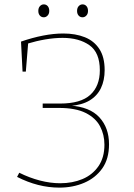

<svg xmlns="http://www.w3.org/2000/svg" viewBox="-20 -851 611 877"><path d="M251 6Q154 6 58 -43L68 -62Q114 -39 162 -26.5Q210 -14 255 -14Q311 -14 356.5 -33Q402 -52 429.5 -91.5Q457 -131 457 -190Q457 -236 437 -274Q417 -312 371.5 -335Q326 -358 249 -358H175V-378H254Q349 -378 392.5 -418Q436 -458 436 -530Q436 -611 388.5 -644.5Q341 -678 266 -678Q229 -678 187.5 -671Q146 -664 103 -651L109 -659L98 -524H83L76 -661Q128 -679 177 -688.5Q226 -698 269 -698Q325 -698 367.5 -681Q410 -664 434 -627Q458 -590 458 -531Q458 -484 441 -448.5Q424 -413 389 -392Q354 -371 299 -367V-369Q390 -363 434 -315Q478 -267 478 -192Q478 -125 447 -81.5Q416 -38 364.5 -16Q313 6 251 6ZM357 -772Q346 -772 339 -780Q332 -788 332 -801Q332 -815 339.5 -823Q347 -831 357 -831Q368 -831 375 -823Q382 -815 382 -801Q382 -788 374.5 -780Q367 -772 357 -772ZM180 -772Q169 -772 162 -780Q155 -788 155 -801Q155 -815 162.5 -823Q170 -831 180 -831Q191 -831 198 -823Q205 -815 205 -801Q205 -788 197.5 -780Q190 -772 180 -772Z"/></svg>

Font: Bitter Thin
Style: Regular
Weight: 100
Designer: Sol Matas, and Bitter project Authors
Foundry: Sol Matas
Version: Version 2.002